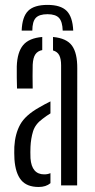

<svg xmlns="http://www.w3.org/2000/svg" viewBox="-20 -757 388 784"><path d="M49.5 -395.5Q49 -414.5 48.5 -440.5Q48 -466.5 48.5 -486Q50.5 -544 74.5 -572.8Q98.5 -601.5 152.5 -606V-552.5Q134 -549 124.5 -535.2Q115 -521.5 113.5 -492.5Q113 -474.5 113 -446.2Q113 -418 113.5 -395.5ZM229.5 0V-490.5Q229.5 -516.5 222 -531.2Q214.5 -546 196.5 -551V-606Q252 -601 274 -570.5Q296 -540 295.5 -477.5L295 0ZM39 -106.5Q38.5 -119.5 38.2 -132.2Q38 -145 38.5 -157.5Q41.5 -210.5 62.5 -248.5Q83.5 -286.5 139.5 -318Q150.5 -324.5 162.2 -330.8Q174 -337 186 -343V-294Q178.5 -289.5 170.5 -284Q162.5 -278.5 153.5 -271.5Q124 -250 115 -220.8Q106 -191.5 104.5 -157.5Q104 -149 104 -136.2Q104 -123.5 104.5 -110.5Q109.5 -45 160.5 -45Q175 -45 186 -50V-9Q167.5 6.5 138 6.5Q89.5 6.5 66.2 -21.8Q43 -50 39 -106.5ZM174 -737Q119.5 -737 95 -712.8Q70.5 -688.5 68.5 -632H112Q112 -668.5 126 -683.8Q140 -699 174 -699Q207 -699 221 -683.8Q235 -668.5 236 -632H279Q276.5 -688.5 252 -712.8Q227.5 -737 174 -737Z"/></svg>

Font: Big Shoulders Stencil Display
Style: Regular
Weight: 400
Designer: Patric King
Foundry: XO Type Co
Version: Version 1.000